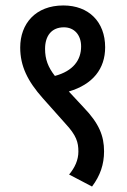

<svg xmlns="http://www.w3.org/2000/svg" viewBox="-20 -652 465 703"><path d="M361 -98C361 -154 343 -200 286 -259L232 -317C320 -343 365 -400 365 -479C365 -572 305 -632 212 -632C110 -632 54 -565 54 -478C54 -410 81 -355 137 -292L219 -200C260 -156 267 -131 267 -97C267 -66 254 -38 233 -13L317 31C347 -9 361 -50 361 -98ZM145 -473C145 -521 169 -552 214 -552C252 -552 277 -524 277 -482C277 -432 248 -392 181 -374C156 -406 145 -435 145 -473Z"/></svg>

Font: Noto Sans Devanagari ExtraCondensed Medium
Style: Regular
Weight: 500
Width: 2
Designer: Jelle Bosma - Monotype Design Team
Foundry: Monotype Imaging Inc.
Version: Version 2.004